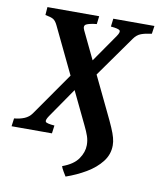

<svg xmlns="http://www.w3.org/2000/svg" viewBox="-89 -685 793 956"><g transform="rotate(10 307.0 -207.5)"><path d="M607.9 -574.7Q575.7 -570.8 554.7 -563Q533.7 -555.2 518.6 -533.7L358.9 -308.6L332.5 -381.8L438 -533.7Q453.1 -555.7 446.5 -563.5Q439.9 -571.3 400.9 -574.7L405.8 -615.2H613.8ZM272.9 -533.7 456.5 -151.4Q477.5 -108.4 489.7 -80.1Q502 -51.8 507.3 -31.7Q512.7 -11.7 512.7 6.8Q512.7 52.7 483.9 89.6Q455.1 126.5 408.4 154.1Q361.8 181.6 308.1 200.2Q303.7 193.4 294.2 177.2Q284.7 161.1 282.2 151.9Q337.9 131.8 361.6 97.7Q385.3 63.5 385.3 27.8Q385.3 3.9 377.9 -17.6Q370.6 -39.1 356.9 -66.9L132.8 -533.7Q122.6 -555.2 110.4 -562.5Q98.1 -569.8 69.8 -574.7L72.8 -615.2H334.5L329.6 -574.7Q292 -570.8 277.3 -563Q262.7 -555.2 272.9 -533.7ZM305.7 -272 174.3 -81.5Q159.2 -59.1 164.3 -51.3Q169.4 -43.5 209.5 -40.5L204.1 0H0L5.4 -40.5Q34.2 -43 56.9 -52.5Q79.6 -62 93.3 -81.5L282.7 -352.5Z"/></g></svg>

Font: Gentium Book Plus
Style: Bold Italic
Weight: 700
Italic angle: -8°
Designer: Victor Gaultney, Annie Olsen, Iska Routamaa, Becca Hirsbrunner
Foundry: SIL International
Version: Version 6.101